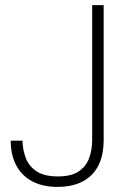

<svg xmlns="http://www.w3.org/2000/svg" viewBox="-20 -720 479 752"><path d="M205 12Q147 12 106 -10Q65 -32 43.5 -72.5Q22 -113 22 -169H68Q69 -132 81.5 -100Q94 -68 124 -48.5Q154 -29 207 -29Q259 -29 288 -48.5Q317 -68 329 -100.5Q341 -133 341 -171V-700H386V-171Q386 -82 339 -35Q292 12 205 12Z"/></svg>

Font: DM Sans 36pt ExtraLight
Style: Regular
Weight: 250
Designer: Colophon Foundry, Jonny Pinhorn
Foundry: Colophon Foundry
Version: Version 4.004;gftools[0.9.30]